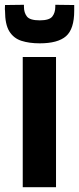

<svg xmlns="http://www.w3.org/2000/svg" viewBox="-64 -782 330 802"><path d="M31 0V-544H170V0ZM102 -601Q58 -601 25.5 -611.5Q-7 -622 -25 -651Q-43 -680 -43 -737Q-44 -743 -43.5 -749Q-43 -755 -43 -761L36 -762V-754Q36 -729 48.5 -713Q61 -697 102 -697Q142 -697 154.5 -713Q167 -729 167 -754Q167 -759 167 -762L246 -761Q246 -755 246 -749Q246 -743 246 -737Q246 -661 212 -631Q178 -601 102 -601Z"/></svg>

Font: Georama Condensed
Style: Bold
Weight: 700
Width: 3
Designer: Jean-Baptiste Levee
Foundry: Production Type
Version: Version 1.000